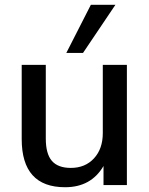

<svg xmlns="http://www.w3.org/2000/svg" viewBox="-20 -776 626 805"><path d="M253 9Q71 9 71 -193V-504H172V-195Q172 -131 197.5 -101.5Q223 -72 277 -72Q337 -72 374 -112Q411 -152 411 -218V-504H512V0H414V-80Q362 9 253 9ZM258 -554 361 -756H464L328 -554Z"/></svg>

Font: Mulish SemiBold
Style: Regular
Weight: 600
Designer: Vernon Adams
Foundry: Vernon Adams
Version: Version 3.603; ttfautohint (v1.8.3)